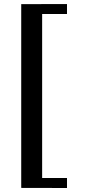

<svg xmlns="http://www.w3.org/2000/svg" viewBox="-20 -770 429 950"><path d="M85 159.7V-749.5L311.5 -750V-700.7H188.5V110.8H311.5V160.2Z"/></svg>

Font: Gelasio Medium
Style: Regular
Weight: 500
Designer: Eben Sorkin
Foundry: Eben Sorkin
Version: Version 1.008